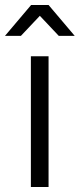

<svg xmlns="http://www.w3.org/2000/svg" viewBox="-25 -751 320 771"><path d="M99 0V-525H170V0ZM-5 -607 100 -731H170L275 -607H211L111 -713H159L59 -607Z"/></svg>

Font: MOST Montserrat
Style: Regular
Weight: 400
Designer: Julieta Ulanovsky
Foundry: Julieta Ulanovsky
Version: Version 8.000;March 11, 2024;FontCreator 15.0.0.2926 64-bit